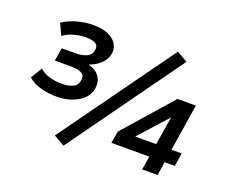

<svg xmlns="http://www.w3.org/2000/svg" viewBox="-122 -926 1356 1146"><g transform="rotate(20 555.5 -352.5)"><path d="M239 -233Q181 -233 132 -247Q83 -261 54 -289L98 -361Q120 -339 157.5 -327.5Q195 -316 239 -316Q279 -316 308 -328.5Q337 -341 342 -376Q347 -409 322.5 -420.5Q298 -432 257 -432H154L168 -515H256Q298 -515 326.5 -529Q355 -543 359 -574Q363 -602 342.5 -614Q322 -626 282 -626Q247 -626 207.5 -615.5Q168 -605 140 -583L106 -655Q144 -681 195 -695.5Q246 -710 298 -710Q381 -710 423.5 -676Q466 -642 460 -589Q454 -549 423.5 -521Q393 -493 355 -480L354 -477Q380 -471 400.5 -456Q421 -441 431.5 -417.5Q442 -394 438 -360Q433 -321 404 -292.5Q375 -264 331.5 -248.5Q288 -233 239 -233ZM376 28 307 -12 826 -733 895 -694ZM866 0 880 -86H639L652 -162L920 -467H1037L990 -170H1055L1042 -86H977L964 0ZM893 -170 925 -368H938L738 -146L739 -170Z"/></g></svg>

Font: Nunito Sans 7pt
Style: Bold Italic
Weight: 700
Italic angle: -9°
Version: Version 3.101;gftools[0.9.27]